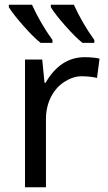

<svg xmlns="http://www.w3.org/2000/svg" viewBox="-20 -786 453 806"><path d="M335 -545.9Q370.6 -545.9 397.9 -540L387.2 -459Q357.4 -465.8 322 -465.8Q286.6 -465.8 250.2 -442.4Q213.9 -418.9 193.4 -377.7Q172.9 -336.4 172.9 -286.1V0H85V-536.1H157.2L167 -438H170.9Q233.4 -545.9 335 -545.9ZM200.2 -606H150.4Q118.7 -631.3 75.9 -680.2Q33.2 -729 17.1 -755.9V-766.1H114.3Q150.4 -687 200.2 -618.2ZM376 -606H326.2Q296.9 -629.4 253.9 -678Q210.9 -726.6 193.4 -755.9V-766.1H290Q326.2 -687 376 -618.2Z"/></svg>

Font: NotoSans
Style: Regular
Weight: 400
Designer: Monotype Design team
Foundry: Monotype Imaging Inc.
Version: Version 1.04